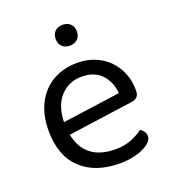

<svg xmlns="http://www.w3.org/2000/svg" viewBox="-125 -751 768 858"><g transform="rotate(-20 259.5 -322.0)"><path d="M132 -184Q159 -53 304 -53Q346 -53 380 -67Q414 -81 434 -97Q458 -83 458 -59Q458 -45 445.5 -32Q433 -19 411.5 -9Q390 1 361.5 7Q333 13 300 13Q184 13 116.5 -50Q49 -113 49 -234Q49 -291 65.5 -335.5Q82 -380 111.5 -411Q141 -442 182 -458.5Q223 -475 271 -475Q316 -475 354 -460Q392 -445 419.5 -417.5Q447 -390 462.5 -352.5Q478 -315 478 -270Q478 -248 468 -238.5Q458 -229 440 -227ZM270 -410Q209 -410 169 -367.5Q129 -325 127 -246L402 -284Q397 -339 363.5 -374.5Q330 -410 270 -410ZM320 -607Q320 -585 306 -571.5Q292 -558 269 -558Q246 -558 232.5 -571.5Q219 -585 219 -607Q219 -630 232.5 -643.5Q246 -657 269 -657Q292 -657 306 -643.5Q320 -630 320 -607Z"/></g></svg>

Font: Baloo Chettan 2
Style: Regular
Weight: 400
Designer: Maithili Shingre, Unnati Kotecha and Ek Type
Foundry: Ek Type
Version: Version 1.640;hotconv 1.0.111;makeotfexe 2.5.65597; ttfautoh